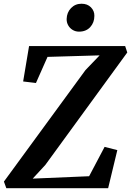

<svg xmlns="http://www.w3.org/2000/svg" viewBox="-34 -984 685 1004"><path d="M-1 0 -13.5 -34.5 413 -617.5 487 -694.5 214.5 -686.5 154 -550 87 -558 118 -743H620.5L631.5 -709.5L203 -121.5L137 -50L432 -62.5L513 -216L579.5 -199L531.5 0ZM379 -818.5Q361 -818.5 346 -827.5Q331 -836.5 322.5 -851.8Q314 -867 314.5 -885Q315.5 -919 337.5 -941.8Q359.5 -964.5 392.5 -964.5Q423 -964.5 441.5 -945.8Q460 -927 459.5 -901Q459.5 -866 437.8 -842.2Q416 -818.5 379 -818.5Z"/></svg>

Font: Merriweather 48pt SemiBold
Style: Italic
Weight: 600
Italic angle: -7.8°
Designer: Eben Sorkin
Foundry: Eben Sorkin
Version: Version 2.101